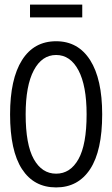

<svg xmlns="http://www.w3.org/2000/svg" viewBox="-20 -807 490 838"><path d="M225 11Q128 11 76 -69Q24 -149 24 -308Q24 -462 76 -544.5Q128 -627 225 -627Q321 -627 373.5 -544.5Q426 -462 426 -308Q426 -149 373.5 -69Q321 11 225 11ZM225 -49Q287 -49 322.5 -112.5Q358 -176 358 -308Q358 -433 322.5 -500Q287 -567 225 -567Q163 -567 127.5 -500Q92 -433 92 -308Q92 -176 127.5 -112.5Q163 -49 225 -49ZM111 -731V-787H339V-731Z"/></svg>

Font: Inconsolata SemiCondensed
Style: Regular
Weight: 400
Width: 4
Monospace: yes
Designer: Raph Levien, Cyreal, Brenton Simpson
Foundry: Raph Levien, Cyreal, Google
Version: Version 3.000; ttfautohint (v1.8.2.53-6de2)